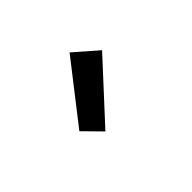

<svg xmlns="http://www.w3.org/2000/svg" viewBox="-30 -994 610 610"><g transform="rotate(45 274.5 -689.5)"><path d="M317 -573 376 -631 186 -806 118 -728Z"/></g></svg>

Font: Source Sans Pro Semibold
Style: Regular
Weight: 600
Designer: Paul D. Hunt
Foundry: Adobe Systems Incorporated
Version: Version 3.006;hotconv 1.0.111;makeotfexe 2.5.65597